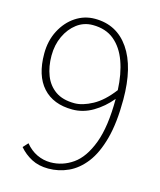

<svg xmlns="http://www.w3.org/2000/svg" viewBox="-102 -726 677 813"><g transform="rotate(15 236.0 -320.0)"><path d="M186 12Q144 12 112.5 -4.5Q81 -21 58 -48L78 -70Q100 -43 128.5 -29.5Q157 -16 188 -16Q241 -16 286 -47.5Q331 -79 358.5 -152Q386 -225 386 -347Q352 -306 309.5 -281Q267 -256 220 -256Q136 -256 90 -307Q44 -358 44 -454Q44 -511 67.5 -556Q91 -601 129.5 -626.5Q168 -652 214 -652Q310 -652 364 -573.5Q418 -495 418 -352Q418 -250 399 -180Q380 -110 347.5 -68Q315 -26 273.5 -7Q232 12 186 12ZM76 -454Q76 -406 91 -367.5Q106 -329 138 -306.5Q170 -284 222 -284Q257 -284 300.5 -307.5Q344 -331 385 -385Q382 -455 362.5 -509Q343 -563 306 -593.5Q269 -624 212 -624Q173 -624 142.5 -601Q112 -578 94 -539.5Q76 -501 76 -454Z"/></g></svg>

Font: Assistant ExtraLight
Style: Regular
Weight: 200
Designer: Hebrew By Ben Nathan, Latin by Paul Hunt
Version: Version 3.000